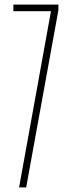

<svg xmlns="http://www.w3.org/2000/svg" viewBox="-20 -820 306 840"><path d="M63.5 0 203 -771H38.5V-800H235.5V-775.5L94.5 0Z"/></svg>

Font: Big Shoulders Display Thin ExtraLight
Style: Regular
Weight: 250
Version: Version 2.002